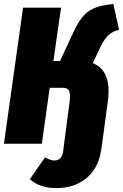

<svg xmlns="http://www.w3.org/2000/svg" viewBox="-30 -735 629 982"><path d="M444.8 -412.1Q543.5 -373 521 -212.9L492.2 0L487.8 30.8Q473.6 126 411.6 176.5Q349.6 227.1 257.8 227.1Q172.4 227.1 123 181.2L200.2 69.8Q228.5 85.9 248 85.9Q266.6 85.9 278.3 74Q290 62 293 40L297.9 0L326.2 -215.8Q331.1 -254.4 323.2 -270.3Q315.4 -286.1 293 -286.1H224.1L184.1 0H-9.8L87.9 -695.8H282.2L243.2 -422.9H276.9L334 -545.9Q349.6 -579.6 360.6 -600.3Q371.6 -621.1 386 -640.6Q400.4 -660.2 414.1 -671.1Q427.7 -682.1 448 -691.4Q468.3 -700.7 491.9 -705.8Q515.6 -710.9 549.8 -714.8L579.1 -582Q565.4 -579.1 555.4 -575Q545.4 -570.8 532.5 -561.5Q519.5 -552.2 507.1 -535.2Q494.6 -518.1 482.9 -493.2Z"/></svg>

Font: Fira Sans Compressed Heavy
Style: Italic
Weight: 900
Width: 3
Italic angle: -8°
Designer: Carrois Corporate & Edenspiekermann AG
Foundry: Carrois Corporate GbR & Edenspiekermann AG
Version: Version 4.203;PS 004.203;hotconv 1.0.88;makeotf.lib2.5.64775